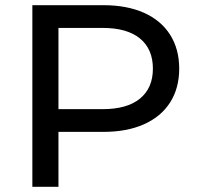

<svg xmlns="http://www.w3.org/2000/svg" viewBox="-20 -720 762 740"><path d="M104.7 -700H378.6Q468.9 -700 534.6 -670.8Q600.4 -641.6 635.6 -586.2Q670.7 -530.9 670.7 -455.4Q670.7 -380 635.6 -325.1Q600.4 -270.1 534.6 -240.9Q468.9 -211.7 378.6 -211.7H160.3L205.3 -259.3V0H104.7ZM160.3 -299.3H375.4Q470 -299.3 519.6 -340.1Q569.3 -381 569.3 -455.4Q569.3 -530.7 519.6 -571.6Q470 -612.4 375.4 -612.4H160.3L205.3 -662.4V-249.3Z"/></svg>

Font: iiserrat Thin
Style: Regular
Weight: 100
Designer: Akira Ohta
Foundry: Akira Ohta
Version: Version 1.200;Glyphs 3.3.1 (3343)